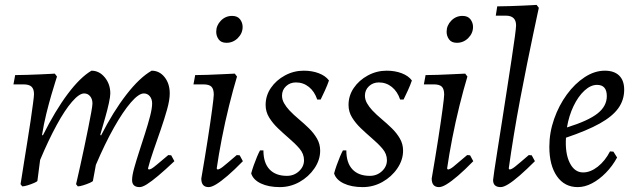

<svg xmlns="http://www.w3.org/2000/svg" viewBox="-20 -753 2591 785"><path d="M588 -60Q593 -60 599.5 -63.5Q606 -67 621.5 -80Q637 -93 668 -119L680 -118L693 -94Q655 -58 627 -34.5Q599 -11 580.5 0.5Q562 12 551 12Q520 12 520 -17Q520 -35 528.5 -65.5Q537 -96 549 -133Q561 -170 573 -207.5Q585 -245 593.5 -277.5Q602 -310 602 -330Q602 -348 592.5 -359.5Q583 -371 568 -371Q547 -371 515 -334Q483 -297 446 -231.5Q409 -166 372 -79L360 -14Q360 -11 347.5 -5.5Q335 0 320.5 4.5Q306 9 298 9L291 0Q291 0 296 -21.5Q301 -43 308.5 -77Q316 -111 324.5 -151Q333 -191 340.5 -228.5Q348 -266 353 -293.5Q358 -321 358 -330Q358 -348 348.5 -359.5Q339 -371 324 -371Q304 -371 274.5 -337Q245 -303 211.5 -241.5Q178 -180 144 -99L133 -14Q133 -11 120.5 -5.5Q108 0 93.5 4.5Q79 9 71 9L64 0Q64 0 68 -24.5Q72 -49 78 -88Q84 -127 91.5 -172Q99 -217 105 -258.5Q111 -300 115 -330Q119 -360 119 -368Q119 -389 109 -398.5Q99 -408 76 -408H35L42 -446Q65 -446 92.5 -447Q120 -448 145.5 -449Q171 -450 187.5 -451Q204 -452 204 -452L213 -440Q213 -440 206.5 -419.5Q200 -399 190 -365Q180 -331 169.5 -288.5Q159 -246 152 -202L155 -199Q206 -301 257 -369Q308 -437 354 -464Q386 -464 408.5 -436.5Q431 -409 431 -371Q431 -358 425 -330.5Q419 -303 410.5 -273.5Q402 -244 396 -223Q390 -202 390 -202L393 -199Q443 -297 497 -366.5Q551 -436 600 -464Q632 -464 653 -437.5Q674 -411 674 -371Q674 -344 663 -305Q652 -266 637 -222.5Q622 -179 607.5 -137.5Q593 -96 585 -64Z M869 -60Q877 -60 891 -71Q905 -82 948 -119L960 -118L973 -94Q938 -58 910.5 -34.5Q883 -11 864 0.5Q845 12 833 12Q803 12 803 -23Q818 -110 829.5 -184Q841 -258 847.5 -307Q854 -356 854 -366Q854 -389 844.5 -398.5Q835 -408 812 -408H771L778 -446Q799 -446 828 -447Q857 -448 887 -449.5Q917 -451 940 -452L949 -440Q933 -387 916.5 -320.5Q900 -254 887 -187Q874 -120 866 -64ZM906 -578Q884 -578 874 -592Q864 -606 864 -623Q864 -649 883 -668.5Q902 -688 929 -688Q951 -688 961.5 -674Q972 -660 972 -643Q972 -617 952.5 -597.5Q933 -578 906 -578Z M1057 -138Q1057 -87 1082 -60.5Q1107 -34 1153 -34Q1182 -34 1202.5 -53Q1223 -72 1223 -98Q1223 -124 1204.5 -145.5Q1186 -167 1160 -189Q1138 -208 1116.5 -228.5Q1095 -249 1080.5 -272.5Q1066 -296 1066 -324Q1066 -362 1087.5 -393.5Q1109 -425 1145 -444.5Q1181 -464 1222 -464Q1256 -464 1283.5 -453.5Q1311 -443 1325 -424Q1319 -406 1308.5 -383Q1298 -360 1291 -346H1277Q1266 -379 1243 -397.5Q1220 -416 1190 -416Q1166 -416 1149.5 -400.5Q1133 -385 1133 -362Q1133 -346 1141.5 -331Q1150 -316 1163 -302Q1180 -284 1201.5 -266Q1223 -248 1243 -228.5Q1263 -209 1276 -186.5Q1289 -164 1289 -137Q1289 -99 1265.5 -64.5Q1242 -30 1204.5 -9Q1167 12 1124 12Q1078 12 1046.5 -3Q1015 -18 1007 -44Q1011 -59 1017.5 -77.5Q1024 -96 1031 -112.5Q1038 -129 1043 -138Z M1396 -138Q1396 -87 1421 -60.5Q1446 -34 1492 -34Q1521 -34 1541.5 -53Q1562 -72 1562 -98Q1562 -124 1543.5 -145.5Q1525 -167 1499 -189Q1477 -208 1455.5 -228.5Q1434 -249 1419.5 -272.5Q1405 -296 1405 -324Q1405 -362 1426.5 -393.5Q1448 -425 1484 -444.5Q1520 -464 1561 -464Q1595 -464 1622.5 -453.5Q1650 -443 1664 -424Q1658 -406 1647.5 -383Q1637 -360 1630 -346H1616Q1605 -379 1582 -397.5Q1559 -416 1529 -416Q1505 -416 1488.5 -400.5Q1472 -385 1472 -362Q1472 -346 1480.5 -331Q1489 -316 1502 -302Q1519 -284 1540.5 -266Q1562 -248 1582 -228.5Q1602 -209 1615 -186.5Q1628 -164 1628 -137Q1628 -99 1604.5 -64.5Q1581 -30 1543.5 -9Q1506 12 1463 12Q1417 12 1385.5 -3Q1354 -18 1346 -44Q1350 -59 1356.5 -77.5Q1363 -96 1370 -112.5Q1377 -129 1382 -138Z M1811 -60Q1819 -60 1833 -71Q1847 -82 1890 -119L1902 -118L1915 -94Q1880 -58 1852.5 -34.5Q1825 -11 1806 0.5Q1787 12 1775 12Q1745 12 1745 -23Q1760 -110 1771.5 -184Q1783 -258 1789.5 -307Q1796 -356 1796 -366Q1796 -389 1786.5 -398.5Q1777 -408 1754 -408H1713L1720 -446Q1741 -446 1770 -447Q1799 -448 1829 -449.5Q1859 -451 1882 -452L1891 -440Q1875 -387 1858.5 -320.5Q1842 -254 1829 -187Q1816 -120 1808 -64ZM1848 -578Q1826 -578 1816 -592Q1806 -606 1806 -623Q1806 -649 1825 -668.5Q1844 -688 1871 -688Q1893 -688 1903.5 -674Q1914 -660 1914 -643Q1914 -617 1894.5 -597.5Q1875 -578 1848 -578Z M2063 -60Q2071 -60 2085 -71Q2099 -82 2142 -119L2154 -118L2167 -94Q2133 -60 2105.5 -36Q2078 -12 2058.5 0Q2039 12 2027 12Q1996 12 1996 -17Q1996 -21 2001 -55Q2006 -89 2014.5 -142.5Q2023 -196 2033 -260Q2043 -324 2053 -389Q2063 -454 2071.5 -509.5Q2080 -565 2085 -602.5Q2090 -640 2090 -649Q2090 -689 2048 -689H2007L2013 -727Q2036 -727 2063.5 -728Q2091 -729 2116.5 -730Q2142 -731 2158 -732Q2174 -733 2174 -733L2183 -721Q2183 -721 2176.5 -691Q2170 -661 2159 -608.5Q2148 -556 2134.5 -489.5Q2121 -423 2107 -349Q2093 -275 2081 -202Q2069 -129 2060 -64Z M2532 -386Q2532 -344 2508 -310.5Q2484 -277 2432 -248Q2380 -219 2294 -190Q2290 -126 2309.5 -87Q2329 -48 2364 -48Q2394 -48 2424 -71.5Q2454 -95 2474 -134L2488 -133L2503 -109Q2484 -74 2457 -46.5Q2430 -19 2400.5 -3.5Q2371 12 2342 12Q2288 12 2257 -32.5Q2226 -77 2226 -153Q2226 -211 2245.5 -266.5Q2265 -322 2297.5 -366.5Q2330 -411 2370.5 -437.5Q2411 -464 2453 -464Q2491 -464 2511.5 -444Q2532 -424 2532 -386ZM2421 -406Q2395 -406 2369.5 -382.5Q2344 -359 2325 -319.5Q2306 -280 2298 -232Q2385 -259 2423 -289Q2461 -319 2461 -360Q2461 -406 2421 -406Z"/></svg>

Font: Alegreya
Style: Italic
Weight: 400
Italic angle: -7°
Designer: Juan Pablo del Peral
Foundry: Huerta Tipografica
Version: Version 2.009